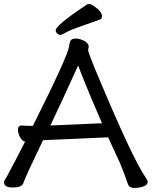

<svg xmlns="http://www.w3.org/2000/svg" viewBox="-27 -906 744 941"><path d="M220 -291 473 -302Q391 -491 356 -585Q278 -413 220 -291ZM633 15Q607 15 601 -1Q582 -57 561 -107L503 -233L345 -226Q199 -219 184 -219Q101 -47 87 -8Q79 13 37 13Q-7 13 -7 -12Q-7 -20 -2.5 -26Q2 -32 6 -39.5Q10 -47 19.5 -65Q29 -83 48.5 -119.5Q68 -156 96 -212H99Q83 -212 72 -232.5Q61 -253 61 -270Q61 -291 79 -291Q98 -289 134 -289Q307 -634 312 -681Q314 -701 320.5 -709Q327 -717 346 -717Q362 -717 383 -707Q404 -697 408 -680L405 -660Q405 -648 458 -522Q624 -127 685 -39Q697 -22 697 -16Q697 0 676.5 7.5Q656 15 633 15ZM246 -758Q246 -782 399 -884Q403 -886 411 -886Q420 -886 435 -875Q473 -849 473 -826Q473 -815 462 -810Q413 -792 365 -775.5Q317 -759 296.5 -747Q276 -735 268 -735Q260 -735 253 -742Q246 -749 246 -758Z"/></svg>

Font: LXGW WenKai Lite
Style: Bold
Weight: 700
Designer: LXGW / Fontworks Inc.
Foundry: LXGW / Fontworks Inc.
Version: Version 1.330;April 28, 2024